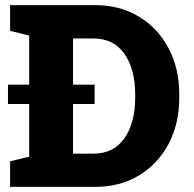

<svg xmlns="http://www.w3.org/2000/svg" viewBox="-20 -731 758 751"><path d="M19.5 0V-100.1L94.2 -118.2V-591.8L19.5 -610.4V-710.9H352.5Q448.7 -710.9 522.9 -666.3Q597.2 -621.6 639.2 -542.7Q681.2 -463.9 681.2 -360.8V-349.6Q681.2 -246.6 639.2 -167.7Q597.2 -88.9 522.9 -44.4Q448.7 0 352.5 0ZM265.6 -129.9H343.8Q424.8 -129.9 466.8 -190.2Q508.8 -250.5 508.8 -349.6V-361.3Q508.8 -460 466.8 -520.3Q424.8 -580.6 343.8 -580.6H265.6ZM11.2 -324.2V-399.9H350.1V-324.2Z"/></svg>

Font: Roboto Slab Black
Style: Regular
Weight: 900
Designer: Google
Version: Version 2.000; ttfautohint (v1.8.1.43-b0c9)